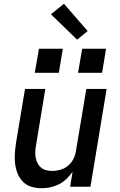

<svg xmlns="http://www.w3.org/2000/svg" viewBox="-20 -993 640 1021"><path d="M201 8Q173 8 146.5 0Q120 -8 102 -26.5Q84 -45 74 -69.5Q64 -94 60.5 -121Q57 -148 59 -176Q61 -204 65 -232L113 -520H221L171 -217Q168 -201 167.5 -184.5Q167 -168 170 -153Q173 -138 180 -124.5Q187 -111 198.5 -101.5Q210 -92 225.5 -88Q241 -84 258 -84Q279 -84 301.5 -90.5Q324 -97 342 -112Q360 -127 370.5 -148Q381 -169 384 -191L439 -520H547L461 0H353L366 -80Q352 -59 333.5 -41.5Q315 -24 293 -13Q271 -2 247.5 3Q224 8 201 8ZM523 -606H395L417 -734H544ZM293 -606H165L187 -734H314ZM390 -782 251 -917 320 -973 446 -828Z"/></svg>

Font: Iosevka SS04 SmBd Ex Obl
Style: Regular
Weight: 600
Width: 7
Italic angle: -9°
Monospace: yes
Designer: Belleve Invis
Foundry: Belleve Invis
Version: Version 19.0.0; ttfautohint (v1.8.4)